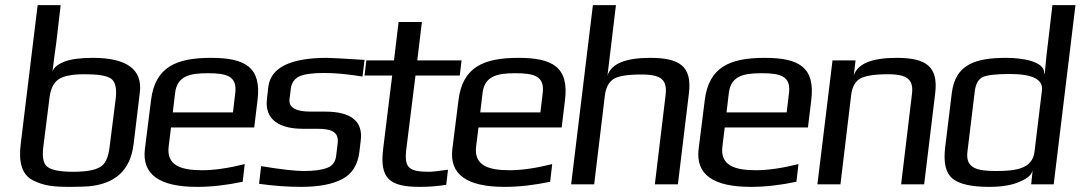

<svg xmlns="http://www.w3.org/2000/svg" viewBox="-20 -720 4221 750"><path d="M526 -357C538 -448 476 -494 343 -494C294 -494 257 -489 231 -479C204 -468 189 -455 185 -440C187 -461 197 -534 200 -555L217 -700H127L61 -158C52 -88 65 -38 108 -16C152 6 187 10 256 10C283 10 306 9 325 8C424 -1 489 -49 502 -158ZM408 -145C403 -104 391 -78 370 -67C350 -55 315 -49 266 -49C217 -49 184 -55 167 -67C150 -78 144 -104 149 -145L173 -335C177 -373 190 -398 210 -411C230 -424 264 -430 311 -430C361 -430 394 -425 412 -414C430 -403 437 -376 432 -335Z M804 -494C668 -494 586 -458 570 -329L546 -138C534 -39 602 10 750 10C807 10 866 3 928 -10L936 -79C872 -63 816 -55 770 -55C688 -55 629 -73 639 -149L648 -222H973L986 -329C1002 -458 937 -494 804 -494ZM792 -434C865 -434 907 -423 899 -357L890 -281H655L664 -357C672 -423 721 -434 792 -434Z M1162 -217H1217C1270 -217 1305 -208 1299 -160L1293 -111C1290 -87 1278 -71 1257 -64C1236 -56 1206 -52 1166 -52C1134 -52 1079 -58 1000 -71L992 -2C1049 6 1104 10 1156 10C1224 10 1278 0 1316 -20C1355 -40 1378 -76 1384 -128L1389 -170C1399 -246 1352 -284 1250 -284H1194C1135 -284 1107 -300 1111 -333L1116 -374C1119 -396 1130 -412 1148 -421C1166 -430 1199 -435 1247 -435C1290 -435 1340 -430 1396 -421L1404 -486C1323 -491 1274 -494 1258 -494C1114 -494 1037 -456 1028 -380L1023 -335C1012 -252 1073 -217 1162 -217Z M1567 -136 1603 -425H1776L1783 -484H1610L1628 -634H1537L1519 -484H1411L1404 -425H1512L1477 -141C1462 -22 1501 10 1621 10C1657 10 1691 7 1723 2L1730 -57C1693 -52 1668 -49 1658 -49C1580 -49 1558 -62 1567 -136Z M2005 -494C1869 -494 1787 -458 1771 -329L1747 -138C1735 -39 1803 10 1951 10C2008 10 2067 3 2129 -10L2137 -79C2073 -63 2017 -55 1971 -55C1889 -55 1830 -73 1840 -149L1849 -222H2174L2187 -329C2203 -458 2138 -494 2005 -494ZM1993 -434C2066 -434 2108 -423 2100 -357L2091 -281H1856L1865 -357C1873 -423 1922 -434 1993 -434Z M2520 -494C2423 -494 2368 -471 2353 -425L2386 -700H2296L2211 0H2301L2343 -349C2347 -378 2358 -399 2376 -411C2394 -423 2431 -429 2486 -429C2509 -429 2527 -427 2542 -423C2575 -413 2585 -390 2580 -349L2538 0H2628L2671 -355C2684 -461 2635 -494 2520 -494Z M2967 -494C2831 -494 2749 -458 2733 -329L2709 -138C2697 -39 2765 10 2913 10C2970 10 3029 3 3091 -10L3099 -79C3035 -63 2979 -55 2933 -55C2851 -55 2792 -73 2802 -149L2811 -222H3136L3149 -329C3165 -458 3100 -494 2967 -494ZM2955 -434C3028 -434 3070 -423 3062 -357L3053 -281H2818L2827 -357C2835 -423 2884 -434 2955 -434Z M3482 -494C3385 -494 3330 -471 3315 -425L3322 -484H3232L3173 0H3263L3305 -350C3309 -381 3321 -402 3340 -413C3360 -424 3396 -430 3448 -430C3471 -430 3490 -428 3504 -424C3537 -414 3548 -391 3542 -350L3500 0H3590L3633 -355C3646 -461 3597 -494 3482 -494Z M3911 -494C3789 -494 3712 -468 3698 -357L3672 -144C3665 -85 3674 -45 3700 -23C3726 -1 3774 10 3844 10C3894 10 3935 3 3965 -11C3996 -24 4012 -40 4014 -57L4008 0H4096L4181 -700H4091L4074 -555C4070 -528 4066 -487 4061 -432H4059C4063 -482 3968 -494 3911 -494ZM3871 -52C3798 -52 3751 -62 3759 -127L3788 -366C3792 -393 3802 -411 3819 -419C3837 -427 3872 -431 3925 -431C4014 -431 4056 -409 4050 -366L4021 -127C4013 -61 3949 -52 3871 -52Z"/></svg>

Font: Gamestation Display
Style: Italic
Weight: 400
Designer: Jonas Hecksher
Foundry: Jonas Hecksher, Playtypeª, e-types AS
Version: Version 1.003